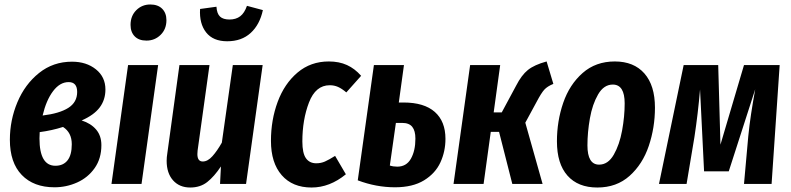

<svg xmlns="http://www.w3.org/2000/svg" viewBox="-20 -820 3527 856"><path d="M450 -421Q450 -375 424.5 -341Q399 -307 344 -283Q385 -270 408.5 -242.5Q432 -215 432 -173Q432 -113 402 -70.5Q372 -28 324 -6.5Q276 15 223 15Q130 15 77 -40Q24 -95 24 -197Q24 -284 57.5 -364Q91 -444 154 -494.5Q217 -545 301 -545Q365 -545 407.5 -511Q450 -477 450 -421ZM170 -305Q245 -314 284.5 -339Q324 -364 324 -410Q324 -454 286 -454Q247 -454 216.5 -413.5Q186 -373 170 -305ZM157 -231 156 -203Q156 -81 227 -81Q262 -81 281 -105Q300 -129 300 -177Q300 -229 261 -254Q211 -238 157 -231Z M685 -530 611 0H477L551 -530ZM562 -709Q562 -749 587.5 -774.5Q613 -800 650 -800Q684 -800 703 -781Q722 -762 722 -730Q722 -690 696 -664.5Q670 -639 633 -639Q599 -639 580.5 -658Q562 -677 562 -709Z M723 -103Q723 -119 726 -137L780 -530H914L861 -149Q860 -143 860 -133Q860 -100 884 -100Q906 -100 927 -123.5Q948 -147 969 -184L1018 -530H1151L1077 0H961L965 -78Q935 -33 904 -8.5Q873 16 828 16Q780 16 751.5 -16Q723 -48 723 -103ZM872 -780 945 -790Q947 -759 961 -746Q975 -733 1003 -733Q1032 -733 1051 -747.5Q1070 -762 1081 -794L1152 -775Q1138 -710 1097.5 -673Q1057 -636 993 -636Q930 -636 899 -675.5Q868 -715 872 -780Z M1590 -482 1524 -408Q1504 -425 1487 -432.5Q1470 -440 1450 -440Q1387 -440 1357.5 -363Q1328 -286 1328 -189Q1328 -137 1344 -114.5Q1360 -92 1390 -92Q1411 -92 1429 -100Q1447 -108 1474 -125L1522 -43Q1450 16 1369 16Q1284 16 1236 -39Q1188 -94 1188 -192Q1188 -285 1218 -366Q1248 -447 1306.5 -496.5Q1365 -546 1446 -546Q1492 -546 1527 -530Q1562 -514 1590 -482Z M1966 -201Q1966 -145 1943.5 -96Q1921 -47 1870.5 -16Q1820 15 1741 15Q1657 15 1575 -16L1647 -530H1781L1758 -363H1779Q1871 -363 1918.5 -321Q1966 -279 1966 -201ZM1832 -202Q1832 -237 1818 -254.5Q1804 -272 1773 -272H1745L1718 -82Q1733 -77 1751 -77Q1792 -77 1812 -112.5Q1832 -148 1832 -202Z M2447 -446Q2420 -435 2406.5 -420Q2393 -405 2373 -367L2322 -273L2399 0H2264L2205 -232H2168L2136 0H2002L2076 -530H2210L2181 -319H2217L2281 -438Q2305 -485 2333.5 -508Q2362 -531 2417 -546Z M2463 -190Q2463 -280 2491 -361.5Q2519 -443 2577.5 -494.5Q2636 -546 2721 -546Q2806 -546 2853 -492.5Q2900 -439 2900 -340Q2900 -251 2872.5 -169.5Q2845 -88 2787 -36Q2729 16 2643 16Q2557 16 2510 -37Q2463 -90 2463 -190ZM2765 -359Q2765 -443 2712 -443Q2672 -443 2646.5 -399Q2621 -355 2610 -292.5Q2599 -230 2599 -172Q2599 -86 2651 -86Q2691 -86 2716.5 -130.5Q2742 -175 2753.5 -238Q2765 -301 2765 -359Z M3420 0H3297L3316 -212Q3321 -262 3328.5 -311.5Q3336 -361 3347 -422L3229 -56H3119L3101 -421Q3092 -314 3076 -209L3041 0H2918L3028 -530H3182L3192 -175L3297 -530H3456Z"/></svg>

Font: Fira Sans Extra Condensed SemiBold
Style: Italic
Weight: 600
Width: 3
Italic angle: -8°
Designer: Carrois Corporate & Edenspiekermann AG
Foundry: Carrois Corporate GbR & Edenspiekermann AG
Version: Version 4.203